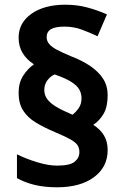

<svg xmlns="http://www.w3.org/2000/svg" viewBox="-20 -785 526 815"><path d="M59 -391Q59 -434 78.5 -464Q98 -494 124 -512Q93 -532 76 -560Q59 -588 59 -625Q59 -688 113.5 -726.5Q168 -765 257 -765Q307 -765 350 -753.5Q393 -742 434 -724L394 -631Q361 -647 326.5 -659.5Q292 -672 254 -672Q214 -672 196 -661Q178 -650 178 -627Q178 -611 189 -598Q200 -585 223 -573Q246 -561 282 -546Q329 -528 363.5 -504.5Q398 -481 417.5 -451Q437 -421 437 -381Q437 -332 420 -302.5Q403 -273 376 -255Q406 -236 421.5 -210Q437 -184 437 -148Q437 -76 379 -33Q321 10 222 10Q169 10 127.5 0Q86 -10 52 -29V-130Q90 -111 137.5 -96.5Q185 -82 222 -82Q277 -82 297 -98.5Q317 -115 317 -139Q317 -156 309.5 -168Q302 -180 280.5 -192.5Q259 -205 216 -223Q166 -244 131 -265.5Q96 -287 77.5 -317Q59 -347 59 -391ZM168 -402Q168 -382 180 -365Q192 -348 217.5 -332.5Q243 -317 281 -301L288 -298Q302 -309 314 -326Q326 -343 326 -368Q326 -388 316.5 -405Q307 -422 282.5 -437.5Q258 -453 212 -469Q195 -462 181.5 -444.5Q168 -427 168 -402Z"/></svg>

Font: Noto Sans Canadian Aboriginal
Style: Regular
Weight: 400
Designer: Monotype Design Team, Typotheque's Kevin King
Foundry: Monotype Imaging Inc.
Version: Version 2.002